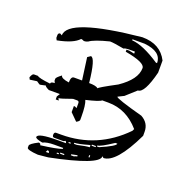

<svg xmlns="http://www.w3.org/2000/svg" viewBox="-125 -791 844 898"><g transform="rotate(20 297.5 -342.0)"><path d="M432.6 -683.6Q522.5 -683.6 558.1 -613.3V-553.2Q530.3 -442.4 497.6 -442.4L447.3 -397L417.5 -382.3Q418 -373.5 553.2 -336.9Q593.3 -314.9 593.3 -271.5V-251.5Q516.1 -90.3 452.6 -90.3Q452.6 -95.7 447.3 -95.7Q447.3 -52.7 210.9 -4.9L160.6 0Q105.5 -3.9 105.5 -15.1V-24.9Q105.5 -34.7 146 -55.2Q155.8 -53.7 155.8 -45.4Q234.4 -55.2 261.2 -65.4V-70.3H216.3Q180.7 -70.3 160.6 -60.5Q125.5 -66.9 125.5 -75.2Q125.5 -95.7 226.1 -95.7H266.6L261.2 -105.5L251.5 -100.6H206.1Q196.3 -100.6 196.3 -110.8V-115.7Q197.8 -125.5 206.1 -125.5H231.4Q410.2 -125.5 538.1 -256.3L543 -266.6Q478 -341.8 387.2 -341.8H356.9Q346.7 -332 281.7 -316.9Q291.5 -294.9 291.5 -236.3V-221.2Q291.5 -213.9 276.4 -206.1L241.2 -241.2V-271.5H246.6L256.3 -266.6V-291.5Q256.3 -301.8 246.6 -301.8H226.1Q170.9 -281.7 160.6 -281.7L166 -271.5H150.9V-286.6L160.6 -301.8H105.5Q85.4 -311.5 85.4 -316.9L60.5 -311.5H55.2L40 -321.8L4.9 -316.9L0 -326.7Q7.3 -346.7 15.1 -346.7H35.2Q42.5 -338.4 100.6 -332Q100.6 -341.8 120.6 -341.8L115.7 -352.1V-361.8Q115.7 -368.7 140.6 -387.2Q140.6 -373 181.2 -367.2Q181.2 -397 196.3 -397H236.3L221.2 -507.8L236.3 -518.1Q258.8 -518.1 271.5 -397Q306.6 -397 316.9 -387.2Q316.9 -392.1 402.3 -437.5Q482.4 -491.7 482.4 -547.9Q482.4 -575.7 382.3 -593.3V-603.5H397L422.4 -598.1V-608.4H392.1Q375.5 -608.4 367.2 -603.5Q315.4 -613.3 296.9 -613.3Q224.6 -595.2 201.2 -578.1Q192.4 -573.2 181.2 -573.2Q171.4 -578.1 166 -578.1Q139.2 -547.9 60.5 -532.7L55.2 -543V-558.1Q56.6 -568.4 65.4 -568.4L75.2 -563Q75.2 -647.9 432.6 -683.6ZM392.1 -658.7V-653.8Q447.8 -649.9 532.7 -593.3H538.1Q538.1 -649.9 452.6 -658.7ZM407.2 -135.7V-130.9H417.5Q492.7 -163.1 492.7 -175.8H482.4Q422.4 -135.7 407.2 -135.7ZM382.3 -130.9V-125.5H402.3V-130.9ZM301.8 -110.8V-105.5H316.9Q361.3 -115.7 377 -115.7V-125.5H372.1Q321.3 -110.8 301.8 -110.8ZM276.4 -105.5V-100.6H286.6V-105.5ZM387.2 -80.6V-70.3H392.1V-80.6ZM306.6 -55.2V-50.3H321.8Q331.5 -55.2 336.9 -55.2V-60.5H332ZM256.3 -45.4V-40H276.4V-45.4ZM241.2 -40V-35.2H251.5V-40ZM196.3 -35.2 190.9 -24.9H206.1Q206.1 -35.2 196.3 -35.2Z"/></g></svg>

Font: Otrack
Style: Regular
Weight: 400
Designer: Sodina
Foundry: Sodina
Version: Version 2.10 June 16, 2016